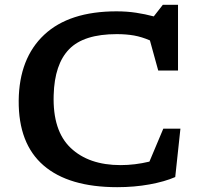

<svg xmlns="http://www.w3.org/2000/svg" viewBox="-20 -765 825 796"><path d="M480 -80.5Q539 -80.5 599.5 -95L657 -231.5H728L706.5 -31Q663 -12 600 -0.5Q537 11 466 11Q265 11 160.5 -79.2Q56 -169.5 57.5 -348.5Q59.5 -523.5 163.2 -620.8Q267 -718 463 -718Q506.5 -718 544.2 -712.2Q582 -706.5 617.5 -697L655 -745H718V-472.5H636L601.5 -597.5Q568 -612 535.8 -617.8Q503.5 -623.5 464 -623.5Q327.5 -623.5 266.8 -561.2Q206 -499 202.5 -370.5Q198 -223 273 -151.8Q348 -80.5 480 -80.5Z"/></svg>

Font: Newsreader Caption Medium
Style: Regular
Weight: 500
Designer: Hugues Gentile
Foundry: Production Type
Version: Version 1.001